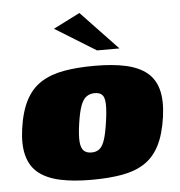

<svg xmlns="http://www.w3.org/2000/svg" viewBox="-47 -646 656 698"><g transform="rotate(-5 281.0 -297.0)"><path d="M259 7Q193 7 145 -3.5Q97 -14 67.5 -37.5Q38 -61 27 -101Q16 -141 24 -199Q33 -263 54.5 -303.5Q76 -344 111 -366Q146 -388 194.5 -396.5Q243 -405 307 -405Q373 -405 420 -394.5Q467 -384 496 -360.5Q525 -337 535.5 -297.5Q546 -258 538 -199Q529 -135 508 -94.5Q487 -54 453 -32Q419 -10 371 -1.5Q323 7 259 7ZM268 -92Q286 -92 297.5 -101.5Q309 -111 316.5 -134Q324 -157 330 -199Q336 -241 335 -264.5Q334 -288 325 -297Q316 -306 298 -306Q281 -306 268 -297Q255 -288 246.5 -264.5Q238 -241 232 -199Q226 -157 228 -134Q230 -111 240 -101.5Q250 -92 268 -92ZM320 -460 171 -552 268 -601 402 -460Z"/></g></svg>

Font: Genos Thin Black
Style: Italic
Weight: 900
Italic angle: -8°
Version: Version 1.010